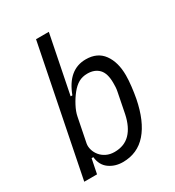

<svg xmlns="http://www.w3.org/2000/svg" viewBox="-181 -846 877 963"><g transform="rotate(-30 257.5 -364.0)"><path d="M177 -740H251L184 -405H194Q240 -528 342 -528Q409 -528 443 -481Q477 -434 477 -358Q477 -331 473 -296Q469 -261 463 -229Q440 -112 386 -50Q332 12 247 12Q202 12 168.5 -12Q135 -36 130 -84H120L103 0H29ZM236 -53Q293 -53 327.5 -88.5Q362 -124 376 -191L399 -307Q402 -321 402.5 -334Q403 -347 403 -357Q403 -412 379 -437Q355 -462 313 -462Q284 -462 262 -449.5Q240 -437 220 -412Q200 -387 184 -356.5Q168 -326 163 -300L135 -160Q132 -143 137.5 -124Q143 -105 156 -89Q169 -73 189.5 -63Q210 -53 236 -53Z"/></g></svg>

Font: IBM Plex Sans Cond
Style: Italic
Weight: 400
Width: 3
Italic angle: -11°
Designer: Mike Abbink, Paul van der Laan, Pieter van Rosmalen
Foundry: Bold Monday
Version: Version 1.3